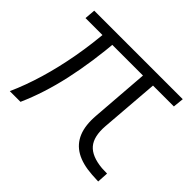

<svg xmlns="http://www.w3.org/2000/svg" viewBox="-123 -660 825 825"><g transform="rotate(45 290.0 -247.5)"><path d="M78 0H13Q43 -67 66 -144.5Q89 -222 104.5 -308Q120 -394 127 -486H187Q175 -339 148.5 -219Q122 -99 78 0ZM21 -452 25 -501H563L558 -452ZM372 -475H433L410 -184Q405 -117 433 -84.5Q461 -52 527 -46L559 -45L556 6L517 4Q456 0 417.5 -22Q379 -44 362 -85Q345 -126 350 -188Z"/></g></svg>

Font: Muli Light
Style: Italic
Weight: 300
Italic angle: -4.541°
Designer: Vernon Adams
Foundry: Vernon Adams
Version: Version 2.100; ttfautohint (v1.8.1.43-b0c9)